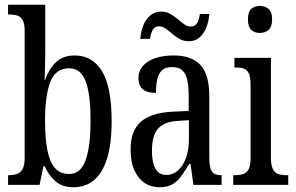

<svg xmlns="http://www.w3.org/2000/svg" viewBox="-20 -780 1247 810"><path d="M290 10Q244 10 215 -14.5Q186 -39 169 -78H163L147 0H14V-41H20Q37 -41 51.5 -46Q66 -51 75 -66.5Q84 -82 84 -113V-651Q84 -681 75.5 -695.5Q67 -710 52.5 -714.5Q38 -719 20 -719H14V-760H171V-575Q171 -557 170.5 -532Q170 -507 169.5 -483Q169 -459 168 -443H170Q187 -490 216.5 -518Q246 -546 295 -546Q370 -546 410.5 -479.5Q451 -413 451 -269Q451 -173 431.5 -111Q412 -49 376 -19.5Q340 10 290 10ZM272 -46Q320 -46 341 -104Q362 -162 362 -271Q362 -384 341 -438Q320 -492 271 -492Q215 -492 192.5 -435Q170 -378 170 -270Q170 -198 179.5 -148Q189 -98 211 -72Q233 -46 272 -46Z M652 10Q618 10 591 -7.5Q564 -25 547.5 -60.5Q531 -96 531 -150Q531 -230 575.5 -267.5Q620 -305 711 -309L776 -312V-373Q776 -411 771 -438.5Q766 -466 751 -481.5Q736 -497 706 -497Q678 -497 663.5 -483.5Q649 -470 643.5 -445.5Q638 -421 638 -388Q601 -388 582.5 -403.5Q564 -419 564 -450Q564 -480 582.5 -501.5Q601 -523 634.5 -534.5Q668 -546 713 -546Q787 -546 825 -506.5Q863 -467 863 -372V-113Q863 -85 868 -69.5Q873 -54 883.5 -47.5Q894 -41 912 -41H915V0H796L784 -88H778Q761 -60 745 -37.5Q729 -15 707.5 -2.5Q686 10 652 10ZM680 -42Q710 -42 731.5 -61.5Q753 -81 765 -115Q777 -149 777 -191V-273L731 -270Q690 -268 665.5 -253Q641 -238 631 -211Q621 -184 621 -144Q621 -113 627 -90Q633 -67 646.5 -54.5Q660 -42 680 -42ZM776 -606Q755 -606 738 -615.5Q721 -625 706.5 -637.5Q692 -650 678.5 -659.5Q665 -669 651 -669Q632 -669 623.5 -652.5Q615 -636 613 -616H572Q574 -645 584 -671.5Q594 -698 613.5 -714.5Q633 -731 661 -731Q681 -731 698 -721.5Q715 -712 729.5 -699.5Q744 -687 757.5 -677.5Q771 -668 784 -668Q804 -668 812.5 -684.5Q821 -701 823 -721H863Q861 -692 851 -665.5Q841 -639 822.5 -622.5Q804 -606 776 -606Z M964 0V-41H974Q993 -41 1007 -46Q1021 -51 1029 -66Q1037 -81 1037 -110V-425Q1037 -455 1030 -470Q1023 -485 1010.5 -490Q998 -495 979 -495H969V-536H1123V-115Q1123 -84 1130.5 -68Q1138 -52 1152.5 -46.5Q1167 -41 1186 -41H1196V0ZM1076 -641Q1054 -641 1040 -654Q1026 -667 1026 -698Q1026 -730 1040 -742.5Q1054 -755 1076 -755Q1098 -755 1113 -742.5Q1128 -730 1128 -698Q1128 -667 1113 -654Q1098 -641 1076 -641Z"/></svg>

Font: Noto Serif Khmer ExtraCondensed
Style: Regular
Weight: 400
Width: 2
Designer: Danh Hong and the Monotype Design Team
Foundry: Monotype Imaging Inc.
Version: Version 2.004